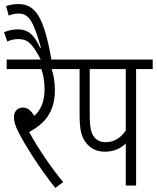

<svg xmlns="http://www.w3.org/2000/svg" viewBox="-33 -916 774 948"><path d="M279 -17C220 -87 155 -184 111 -264C180 -302 238 -355 238 -471C238 -511 231 -550 222 -575H308V-622H0V-575H171C179 -554 187 -519 187 -477C187 -415 169 -372 136 -344C120 -371 102 -385 80 -385C52 -385 36 -364 36 -339C36 -318 40 -299 59 -262C85 -210 157 -92 240 12Z M172 -615H222C185 -831 142 -896 58 -896C35 -896 15 -892 -3 -886L10 -839C26 -846 42 -849 61 -849C113 -849 135 -799 169 -681L165 -680C136 -745 106 -771 54 -771C32 -771 9 -766 -13 -757L3 -711C20 -719 38 -723 57 -723C100 -723 124 -708 172 -615Z M639 -575H721V-622H296V-575H360V-350C360 -275 369 -240 392 -211C412 -185 442 -167 485 -167C532 -167 564 -185 588 -207V0H639ZM588 -575V-271C562 -235 531 -214 488 -214C464 -214 445 -223 433 -238C417 -258 410 -284 410 -352V-575Z"/></svg>

Font: Noto Sans Devanagari UI ExtraCondensed Light
Style: Regular
Weight: 300
Width: 2
Designer: Jelle Bosma - Monotype Design Team
Foundry: Monotype Imaging Inc.
Version: Version 2.004